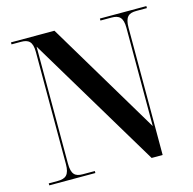

<svg xmlns="http://www.w3.org/2000/svg" viewBox="-105 -820 933 926"><g transform="rotate(-15 362.0 -357.0)"><path d="M29 0H259V-10H199C161 -10 143 -24 143 -79V-662L540 0H595V-635C595 -690 614 -704 652 -704H705V-714H473V-704H528C566 -704 585 -690 585 -637V-147L246 -714H29V-704H76C113 -704 133 -691 133 -638V-79C133 -24 113 -10 74 -10H29Z"/></g></svg>

Font: Noto Serif Display SemiCondensed SemiBold
Style: Regular
Weight: 600
Width: 4
Designer: Monotype Design Team
Foundry: Monotype Imaging Inc.
Version: Version 2.009